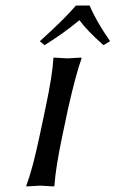

<svg xmlns="http://www.w3.org/2000/svg" viewBox="-20 -671 418 694"><path d="M144.5 -280.8Q169.9 -400.4 172.9 -460L174.3 -462.9Q176.3 -462.9 223.6 -460Q223.6 -460 273.4 -462.9L274.9 -460Q254.9 -405.3 226.6 -280.8L205.1 -179.2Q180.7 -63 176.8 0L174.3 2.9Q172.4 2.9 126 0Q126 0 75.2 2.9V0Q98.1 -61 123 -179.2ZM304.2 -650.9Q326.2 -596.7 377.9 -522L354 -507.8Q293.9 -561 267.1 -598.1Q212.4 -552.2 141.1 -507.8L124 -522Q213.4 -602.5 254.4 -650.9Z"/></svg>

Font: Linux Biolinum Capitals O
Style: Italic Samll Caps
Weight: 400
Italic angle: -12°
Designer: Philipp H. Poll
Foundry: Philipp H. Poll
Version: Version 0.6.2